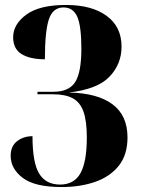

<svg xmlns="http://www.w3.org/2000/svg" viewBox="-20 -744 569 774"><path d="M229 10Q120 10 71.5 -27Q23 -64 23 -116Q23 -155 49 -175Q75 -195 111 -195Q111 -88 138 -44Q165 0 222 0Q279 0 304.5 -46Q330 -92 330 -190Q330 -256 316.5 -294Q303 -332 273 -348Q243 -364 192 -364H131V-374H195Q258 -374 283 -413Q308 -452 308 -547Q308 -639 291.5 -676.5Q275 -714 236 -714Q193 -714 177 -666Q161 -618 161 -505Q101 -505 67 -526Q33 -547 33 -594Q33 -646 86 -685Q139 -724 246 -724Q350 -724 410 -680Q470 -636 470 -556Q470 -486 421.5 -435Q373 -384 257 -371Q372 -369 433 -324Q494 -279 494 -190Q494 -120 459 -76Q424 -32 364 -11Q304 10 229 10Z"/></svg>

Font: Noto Serif Display SemiCondensed ExtraBold
Style: Regular
Weight: 800
Width: 4
Designer: Monotype Design Team
Foundry: Monotype Imaging Inc.
Version: Version 2.009